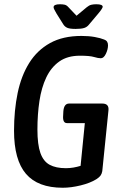

<svg xmlns="http://www.w3.org/2000/svg" viewBox="-20 -876 570 903"><path d="M275 7Q158 7 102 -58.5Q46 -124 46 -261Q46 -357 63 -438.5Q80 -520 117.5 -580Q155 -640 215.5 -673.5Q276 -707 363 -707Q398 -707 425.5 -702Q453 -697 470 -690Q488 -684 488 -663Q488 -644 478 -623Q468 -602 454 -602Q442 -602 422 -608Q402 -614 356 -614Q297 -614 258.5 -586.5Q220 -559 197.5 -511.5Q175 -464 165.5 -401Q156 -338 156 -267Q156 -196 170 -156.5Q184 -117 213.5 -101Q243 -85 290 -85Q308 -85 325.5 -88Q343 -91 359 -96L379 -297H295Q274 -297 277 -333L278 -353Q281 -389 305 -389H461Q494 -389 490 -356L461 -71Q459 -59 453 -50.5Q447 -42 433 -33Q404 -15 359 -4Q314 7 275 7ZM433 -856Q463 -856 463 -844Q463 -841 458 -833Q453 -825 442 -812L399 -761Q390 -749 376 -744.5Q362 -740 336 -740Q309 -740 297 -745Q285 -750 278 -761L246 -812Q240 -822 236 -830Q232 -838 232 -842Q232 -856 262 -856Q274 -856 283.5 -854Q293 -852 301 -843L340 -802L388 -842Q399 -851 409 -853.5Q419 -856 433 -856Z"/></svg>

Font: Asap Condensed Condensed Medium
Style: Italic
Weight: 500
Width: 3
Italic angle: -6°
Designer: Pablo Cosgaya
Foundry: Omnibus-Type
Version: Version 3.001; ttfautohint (v1.8.4.7-5d5b)